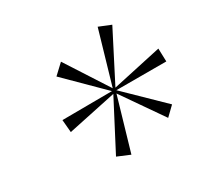

<svg xmlns="http://www.w3.org/2000/svg" viewBox="-78 -847 584 558"><g transform="rotate(-20 214.0 -568.5)"><path d="M240 -377 260 -559 377 -441 401 -474 263 -568 428 -597 419 -640 263 -576 317 -751 275 -760 255 -577 140 -701 113 -665 250 -570 86 -540 97 -499 251 -561 196 -387Z"/></g></svg>

Font: Noto Serif Display Thin
Style: Italic
Weight: 100
Italic angle: -12°
Designer: Monotype Design Team
Foundry: Monotype Imaging Inc.
Version: Version 2.009